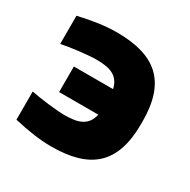

<svg xmlns="http://www.w3.org/2000/svg" viewBox="-123 -627 749 755"><g transform="rotate(30 251.5 -250.0)"><path d="M463 -244V-256C463 -436 377 -509 201 -509C149 -509 95 -501 30 -486V-358C72 -367 151 -376 185 -376C251 -376 287 -360 299 -308H121V-192H299C287 -140 251 -124 185 -124C151 -124 72 -133 30 -142V-14C95 1 149 9 201 9C377 9 463 -64 463 -244Z"/></g></svg>

Font: LT Wave Alt Black
Style: Regular
Weight: 900
Designer: Daniel Lyons
Version: Version 2.5 (Glyphs App)